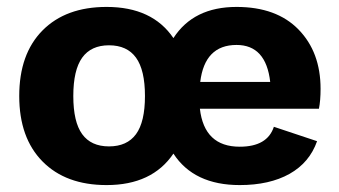

<svg xmlns="http://www.w3.org/2000/svg" viewBox="-20 -530 990 560"><path d="M291 -509.8Q424.3 -509.8 485.8 -418.9Q544.4 -509.8 669.9 -509.8Q786.6 -509.8 850.8 -443.8Q915 -377.9 915 -271Q915 -236.3 910.2 -212.9H563Q575.7 -102.1 679.2 -102.1Q759.8 -102.1 778.8 -160.2L904.8 -118.2Q882.8 -55.7 824.5 -22.9Q766.1 9.8 679.2 9.8Q545.4 9.8 485.8 -82Q423.8 9.8 291 9.8Q171.9 9.8 104 -59.1Q36.1 -127.9 36.1 -250Q36.1 -372.6 104 -441.2Q171.9 -509.8 291 -509.8ZM297.9 -103Q350.6 -103 376.7 -138.7Q402.8 -174.3 402.8 -250Q402.8 -325.7 376.7 -361.8Q350.6 -397.9 297.9 -397.9Q245.6 -397.9 219.7 -361.8Q193.8 -325.7 193.8 -250Q193.8 -174.3 219.7 -138.7Q245.6 -103 297.9 -103ZM564 -291H768.1Q755.9 -398.9 669.9 -398.9Q577.1 -398.9 564 -291Z"/></svg>

Font: Human Sans
Style: Bold
Weight: 700
Designer: Tim Radville
Foundry: Continuum
Version: Version 1.000;FEAKit 1.0